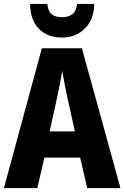

<svg xmlns="http://www.w3.org/2000/svg" viewBox="-20 -962 636 982"><path d="M426 0 390 -156H207L171 0H0L194 -715H399L596 0ZM326 -456Q319 -490 311 -530Q303 -570 298 -600Q294 -571 286 -531Q278 -491 271 -458L234 -290H363ZM462 -942Q461 -863 414.5 -816.5Q368 -770 297 -770Q223 -770 179 -814.5Q135 -859 134 -942H222Q226 -904 244.5 -889Q263 -874 297 -874Q328 -874 349 -888.5Q370 -903 374 -942Z"/></svg>

Font: Noto Sans Thai Cond ExtBd
Style: Regular
Weight: 800
Width: 3
Designer: Monotype Design Team
Foundry: Monotype Imaging Inc.
Version: Version 2.002; ttfautohint (v1.8.4.7-5d5b)